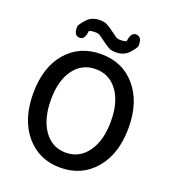

<svg xmlns="http://www.w3.org/2000/svg" viewBox="-167 -1075 1089 1213"><g transform="rotate(20 377.0 -468.0)"><path d="M608 -649Q698 -546 698 -370.5Q698 -195 609 -91Q520 13 377 13Q234 13 145.5 -91Q57 -195 57 -370.5Q57 -546 145 -648Q233 -750 377 -750Q521 -750 608 -649ZM230.5 -165Q285 -88 377 -88Q469 -88 524 -165Q579 -242 579 -371Q579 -500 524 -574.5Q469 -649 377 -649Q285 -649 230.5 -574.5Q176 -500 176 -371Q176 -242 230.5 -165ZM460 -792Q429 -792 414.5 -799.5Q400 -807 378 -822Q356 -837 331 -856Q318 -867 297 -867Q253 -867 252 -857Q247 -798 209 -800Q171 -803 174 -863Q175 -874 207.5 -911.5Q240 -949 294 -949Q325 -949 339.5 -942Q354 -935 376 -920Q398 -905 423 -886Q436 -875 457 -875Q498 -875 500 -886Q507 -945 545 -942Q583 -938 580 -879Q580 -868 547 -830Q514 -792 460 -792Z"/></g></svg>

Font: Resource Han Rounded TW Medium
Style: Regular
Weight: 500
Designer: Cyano Hao (round all glyphs); Ryoko NISHIZUKA 西塚涼子 (kana, bopomofo & ideographs); Paul D. Hunt (Latin, Greek & Cyrillic)
Foundry: Cyano Hao
Version: 0.990